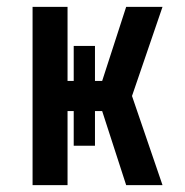

<svg xmlns="http://www.w3.org/2000/svg" viewBox="-20 -540 540 560"><path d="M75 0V-520H177V-304H195V-406H257V-304H278L348 -520H454L365 -260L454 0H348L278 -216H257V-115H195V-216H177V0Z"/></svg>

Font: Zed Mono
Style: Bold
Weight: 700
Monospace: yes
Designer: Belleve Invis
Foundry: Belleve Invis
Version: Version 1.0.0; ttfautohint (v1.8.4)